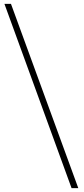

<svg xmlns="http://www.w3.org/2000/svg" viewBox="-20 -802 436 998"><path d="M352 176 3 -782H37L387 176Z"/></svg>

Font: Noto Sans JP
Style: Regular
Weight: 100
Designer: Ryoko NISHIZUKA 西塚涼子 (kana, bopomofo & ideographs); Paul D. Hunt (Latin, Greek & Cyrillic); Sandoll Communications 산돌커뮤니
Foundry: Adobe
Version: Version 2.004;hotconv 1.0.118;makeotfexe 2.5.65603